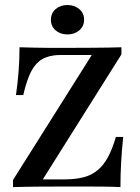

<svg xmlns="http://www.w3.org/2000/svg" viewBox="-20 -764 570 784"><path d="M33.1 0V-29L354.8 -539.5H229Q195.2 -539.5 170.2 -530.6Q145.2 -521.8 127.8 -502.4Q110.5 -483.1 98 -452Q85.5 -421 75 -375.8H45.2Q52.4 -425 56 -473.4Q59.7 -521.8 59.7 -571Q87.9 -570.2 121 -569.4Q154 -568.5 187.5 -568.5Q221 -568.5 248.4 -568.5Q301.6 -568.5 362.9 -569Q424.2 -569.4 475.8 -571V-541.9L154.8 -31.5H241.1Q287.9 -31.5 321.4 -40.3Q354.8 -49.2 379 -69.4Q403.2 -89.5 421 -122.6Q438.7 -155.6 453.2 -204.8H483.1Q477.4 -151.6 474.6 -100.4Q471.8 -49.2 471.8 0Q439.5 -1.6 401.6 -2Q363.7 -2.4 325.8 -2.4Q287.9 -2.4 256.5 -2.4Q203.2 -2.4 144 -2Q84.7 -1.6 33.1 0ZM255.6 -623.4Q226.6 -623.4 207.3 -639.9Q187.9 -656.5 187.9 -683.1Q187.9 -710.5 207.3 -727Q226.6 -743.5 255.6 -743.5Q283.9 -743.5 303.6 -727Q323.4 -710.5 323.4 -683.9Q323.4 -656.5 303.6 -639.9Q283.9 -623.4 255.6 -623.4Z"/></svg>

Font: Playfair SemiBold
Style: Regular
Weight: 600
Designer: Claus Eggers Sørensen
Foundry: Claus Eggers Sørensen
Version: Version 2.001;gftools[0.9.30]